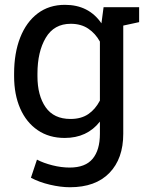

<svg xmlns="http://www.w3.org/2000/svg" viewBox="-20 -558 605 791"><path d="M268.1 213.4Q230 213.4 185.5 202.9Q141.1 192.4 107.4 174.3L132.3 99.6Q159.2 113.8 195.8 123Q232.4 132.3 267.1 132.3Q331.5 132.3 361.6 96.2Q391.6 60.1 391.6 -6.8V-57.1Q338.9 10.3 246.6 10.3Q182.1 10.3 135.3 -21.7Q88.4 -53.7 63.2 -111.1Q38.1 -168.5 38.1 -244.1V-254.4Q38.1 -339.4 63.2 -403.3Q88.4 -467.3 135.3 -502.7Q182.1 -538.1 247.6 -538.1Q345.7 -538.1 397.9 -461.9L406.7 -528.3H553.2V-466.8L487.8 -452.6V-6.8Q487.8 95.7 430.7 154.5Q373.5 213.4 268.1 213.4ZM270.5 -67.9Q314 -67.9 343.3 -87.6Q372.6 -107.4 391.6 -143.6V-386.7Q373 -420.4 343.3 -440.2Q313.5 -460 271.5 -460Q202.6 -460 168.5 -402.3Q134.3 -344.7 134.3 -254.4V-244.1Q134.3 -164.6 168 -116.2Q201.7 -67.9 270.5 -67.9Z"/></svg>

Font: Roboto Slab
Style: Regular
Weight: 400
Designer: Google
Version: Version 2.000; ttfautohint (v1.8.1.43-b0c9)